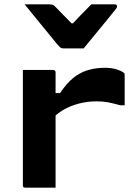

<svg xmlns="http://www.w3.org/2000/svg" viewBox="-20 -861 640 881"><path d="M215 -434H256Q284 -477 315 -502.5Q346 -528 382.5 -539Q419 -550 462 -550Q493 -550 517 -542Q541 -534 549 -526Q551 -525 551.5 -522.5Q552 -520 552 -516Q552 -498 552 -481Q552 -464 552 -447Q552 -430 552 -413Q552 -396 552 -378H532Q499 -387 476 -391.5Q453 -396 423 -396Q382 -396 343 -386Q304 -376 271 -357Q238 -338 215 -310ZM235 0Q210 0 188 0Q166 0 143.5 0Q121 0 96 0Q93 0 91 -0.5Q89 -1 87.5 -2.5Q86 -4 85.5 -6Q85 -8 85 -11Q85 -54 85 -97Q85 -140 85 -183.5Q85 -227 85 -270Q85 -313 85 -356Q85 -399 85 -442Q85 -469 85 -494Q85 -519 85 -540Q113 -540 136 -540Q159 -540 180.5 -540Q202 -540 224 -540Q228 -540 230 -538.5Q232 -537 233.5 -535Q235 -533 235 -529Q235 -476 235 -423Q235 -370 235 -317.5Q235 -265 235 -212Q235 -159 235 -106Q235 -53 235 0ZM364 -639Q340 -639 316.5 -639Q293 -639 270 -639Q262 -639 257 -643Q252 -647 240 -661Q233 -670 216 -690.5Q199 -711 177 -738Q155 -765 133 -792Q111 -819 93 -841Q121 -841 149 -841Q177 -841 205 -841Q216 -841 221.5 -839Q227 -837 234 -830Q244 -820 266.5 -796.5Q289 -773 329 -733L277 -754H343L293 -731Q330 -771 354.5 -796Q379 -821 399 -841H506Q510 -841 512.5 -840Q515 -839 516 -836.5Q517 -834 517 -832Q517 -827 514 -823Q511 -819 499 -804Q488 -790 469.5 -767.5Q451 -745 430.5 -720Q410 -695 392 -673Q374 -651 364 -639Z"/></svg>

Font: Recursive Monospace ExtraBold
Style: Regular
Weight: 800
Version: Version 1.047